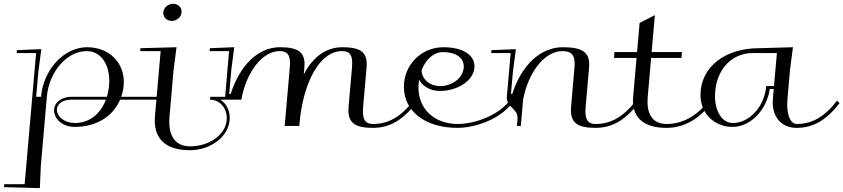

<svg xmlns="http://www.w3.org/2000/svg" viewBox="-88 -648 4340 988"><path d="M124.6 -395 -0.9 -390 -2.2 -375H97.8L38.8 300H-66.2L-67.6 315L117 320L122.1 205L153.1 -150C164.5 -279.7 256.6 -385 358.7 -385C429.8 -385 474.4 -318.5 474.4 -232.6C474.4 -201.6 469.5 -174.6 462 -150H278.1C230.5 -150 190.3 -121 190.3 -81.1C190.3 -33 236.4 5 296.6 5C407.2 5 493.2 -48.7 530 -135H736.8L738.1 -150H535.8C543.9 -173.5 549.1 -198 549.1 -227.3C549.1 -326.9 472.7 -405 360.4 -405C241.8 -405 135.4 -290.8 123.1 -150H98.1L109.5 -280ZM456.9 -135C428.9 -60.6 370.5 -15 298.3 -15C245.4 -15 204.8 -45.7 204.8 -84.4C204.8 -114 237.5 -135 276.8 -135Z M803.2 -628.5C776.6 -628.5 752.2 -607.8 752.2 -580.9C752.2 -558.3 770.9 -540.5 795.5 -540.5C822.2 -540.5 846.5 -561.2 846.5 -588.1C846.5 -610.7 827.9 -628.5 803.2 -628.5ZM1117.4 -405 992 -400 990.7 -385H1090.7L1070.6 -150L994.1 -150L992.8 -135C1042.1 -135 1079.1 -93.4 1079.1 -40.2C1079.1 42.8 990.1 105 890.8 105C820.3 105 783.1 60.7 783.1 -22.2C783.1 -31 783.5 -40.3 784.4 -50L805.4 -290L820.4 -405L635 -400L633.7 -385H738.7L709.4 -50C708.7 -42.2 708.4 -34.6 708.4 -27.3C708.4 71.9 771 125 889.1 125C996.6 125 1094.1 53.3 1094.1 -41.5C1094.1 -81.8 1075.4 -116.3 1046.1 -135H1153.8C1179.8 -279.7 1263.3 -385 1350.7 -385C1388.6 -385 1404.3 -367.8 1404.3 -322.8C1404.3 -315.9 1404 -308.3 1403.2 -300L1377 0H1452C1452.3 -3.3 1452.6 -6.7 1452.9 -10C1472 -229 1559.1 -385 1671.7 -385C1709.4 -385 1724.4 -368 1724.4 -323.7C1724.4 -316.6 1724 -308.7 1723.3 -300L1705.8 -100C1705.2 -93.3 1704.9 -86.9 1704.9 -80.8C1704.9 -14.9 1740.8 10 1831.1 10C1917.6 10 1985.7 -31 2052.2 -117L2039.4 -130C1977.3 -49 1911.6 -10 1832.9 -10C1795.2 -10 1779.5 -28 1779.5 -74.8C1779.5 -82.4 1779.9 -90.8 1780.8 -100L1798.3 -300C1798.8 -306.3 1799.1 -312.3 1799.1 -318C1799.1 -381.1 1763.9 -405 1673.4 -405C1588.3 -405 1521.1 -353.1 1475.2 -265.3C1476.2 -276.9 1477.2 -288.4 1478.2 -300C1478.8 -306.2 1479.1 -312 1479.1 -317.6C1479.1 -381 1443 -405 1352.4 -405C1238.8 -405 1145.7 -310.6 1098.7 -164.3L1091.4 -164.5L1102.4 -290Z M1990.4 -200.5C1990.4 -73.4 2103.3 10 2266.1 10C2352.6 10 2480.7 -31 2547.2 -117L2534.4 -130C2472.3 -49 2346.6 -10 2267.9 -10C2149.1 -10 2065.3 -84.6 2065.3 -198.7C2065.3 -212.1 2066.5 -225.9 2068.4 -237.8C2087.4 -203.3 2127 -180 2174.7 -180C2268.4 -180 2353.6 -234.7 2353.6 -307.5C2353.6 -366.3 2291.2 -405 2194.4 -405C2080.7 -405 1990.4 -316 1990.4 -200.5ZM2081.4 -286.8C2102.7 -341.8 2143.1 -380 2192.2 -380C2257 -380 2298.5 -350.8 2298.5 -306.5C2298.5 -249 2240.1 -205 2176.9 -205C2122.9 -205 2081.7 -241 2081.4 -286.8Z M2441.1 -390 2439.8 -375H2539.8L2520.1 -150C2520 -148.4 2520 -146.9 2520 -145.4C2520 -122.9 2531.5 -107.4 2548 -92.5C2564.1 -77.9 2575.3 -62.7 2575.3 -40.9C2575.3 -39 2575.2 -37 2575.1 -35L2572 0H2592L2603.8 -135C2631.1 -280.6 2717.1 -385 2805.7 -385C2850.8 -385 2869.2 -367.1 2869.2 -320.3C2869.2 -314.1 2868.9 -307.3 2868.2 -300L2850.7 -100C2850.2 -93.3 2849.9 -86.9 2849.9 -80.8C2849.9 -14.9 2885.8 10 2976.1 10C3062.6 10 3130.7 -31 3197.2 -117L3184.4 -130C3122.3 -49 3056.6 -10 2977.9 -10C2940.2 -10 2924.5 -28 2924.5 -74.8C2924.5 -82.4 2924.9 -90.8 2925.7 -100L2943.2 -300C2943.8 -305.8 2944 -311.3 2944 -316.6C2944 -380.8 2905.3 -405 2807.4 -405C2693.5 -405 2595.3 -312.2 2548.1 -165H2541.4L2551.5 -280L2566.6 -395Z M3262.6 -350H3418.6L3421.2 -380H3265.2L3281.9 -570L3203.4 -530L3190.2 -380H3074.2L3071.6 -350H3187.6L3170.1 -150C3169.5 -143.1 3169.2 -136.4 3169.2 -130C3169.2 -38.8 3228.8 10 3341.1 10C3427.6 10 3505.7 -31 3572.2 -117L3559.4 -130C3497.3 -49 3421.6 -10 3342.9 -10C3278.2 -10 3244 -50.1 3244 -125.2C3244 -133.1 3244.4 -141.4 3245.1 -150Z M3909.8 -375 3894.9 -205H3854.9C3845.8 -100.1 3768.9 -15 3683.3 -15C3627.8 -15 3591.3 -74.8 3591.3 -152.5C3591.3 -285.6 3675.3 -375 3784.8 -375ZM3992.4 -405 3817 -400C3647.1 -400 3516.6 -306.6 3516.6 -158.6C3516.6 -66.9 3585.1 5 3681.6 5C3774 5 3857.2 -81.1 3873.2 -190H3893.6L3889.2 -140C3888.7 -133.6 3888.4 -127.4 3888.4 -121.4C3888.4 -41.8 3935.8 10 4011.1 10C4097.6 10 4165.7 -31 4232.2 -117L4219.4 -130C4157.3 -49 4091.6 -10 4012.9 -10C3981.7 -10 3962.9 -49.1 3962.9 -110.3C3962.9 -119.7 3963.3 -129.6 3964.2 -140L3977.4 -290Z"/></svg>

Font: Galberik
Style: Regular
Weight: 400
Designer: Gluk
Foundry: Gluk
Version: Version 0.50